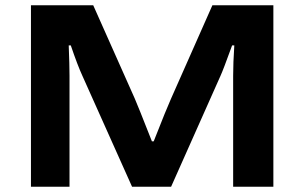

<svg xmlns="http://www.w3.org/2000/svg" viewBox="-20 -707 1152 727"><path d="M97.2 0V-687H333L490.2 -334Q500.5 -311 555.2 -171.9H562Q611.3 -297.4 627 -332L784.2 -687H1015.1V0H862.8V-419.9Q862.8 -468.3 867.2 -535.2H858.9Q824.2 -439.5 814.9 -419.9L627.9 0H480L292 -419.9Q273.9 -459 248 -535.2H240.2Q243.2 -460.4 243.2 -419.9V0Z"/></svg>

Font: Archivo Expanded SemiBold
Style: Regular
Weight: 600
Width: 7
Designer: Hector Gatti
Foundry: Omnibus-Type
Version: Version 2.001